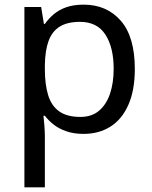

<svg xmlns="http://www.w3.org/2000/svg" viewBox="-20 -566 655 826"><path d="M340 -546Q439 -546 499.5 -477Q560 -408 560 -269Q560 -178 532.5 -115.5Q505 -53 455.5 -21.5Q406 10 339 10Q298 10 266 -1Q234 -12 211.5 -29.5Q189 -47 173 -68H167Q169 -51 171 -25Q173 1 173 20V240H85V-536H157L169 -463H173Q189 -486 211.5 -505Q234 -524 265.5 -535Q297 -546 340 -546ZM324 -472Q270 -472 237 -451.5Q204 -431 189 -390Q174 -349 173 -286V-269Q173 -203 187 -157Q201 -111 234.5 -87Q268 -63 326 -63Q375 -63 406.5 -90Q438 -117 453.5 -163.5Q469 -210 469 -270Q469 -362 433.5 -417Q398 -472 324 -472Z"/></svg>

Font: utelugu15
Style: Book
Weight: 400
Designer: Jelle Bosma - Monotype Design Team
Foundry: Monotype Imaging Inc.
Version: Version 2.003